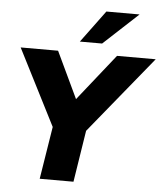

<svg xmlns="http://www.w3.org/2000/svg" viewBox="-61 -994 892 1048"><g transform="rotate(5 385.0 -470.5)"><path d="M196 0 250 -337 269 -235 30 -705H235L369 -422H333L558 -705H770L380 -227L434 -337L381 0ZM349 -765 479 -941H661L471 -765Z"/></g></svg>

Font: Mulish ExtraLight Black
Style: Italic
Weight: 900
Italic angle: -9°
Version: Version 3.603